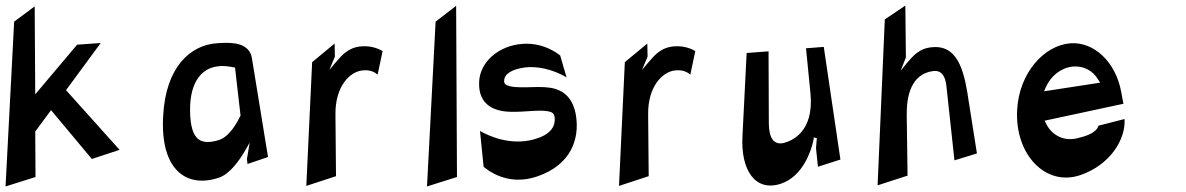

<svg xmlns="http://www.w3.org/2000/svg" viewBox="-50 -713 4276 692"><path d="M-30 -41 78 -75 77 -239 134 -316 281 -140 381 -173 188 -388 313 -558 228 -552 77 -373 75 -690 1 -635Z M538 -294C527 -95 627 -34 740 -73C780 -87 815 -138 835 -173L850 -199L840 -140L842 -122L916 -147L858 -503C849 -560 785 -560 746 -558L730 -557C638 -550 547 -474 538 -294ZM635 -315C634 -427 685 -469 736 -474C757 -477 780 -473 793 -470H797L817 -296L815 -293C806 -274 777 -218 735 -207C679 -192 636 -199 635 -315Z M1054 -43 1161 -78 1159 -301C1158 -402 1211 -454 1255 -459C1284 -463 1302 -452 1311 -444L1329 -529C1320 -534 1293 -549 1253 -546C1205 -542 1184 -516 1158 -486L1137 -461L1157 -509L1156 -556L1075 -489Z M1489 -41 1597 -75 1594 -692 1520 -635Z M1677 -420C1672 -331 1736 -310 1796 -310C1840 -309 1892 -318 1925 -312C1940 -309 1947 -305 1949 -290C1953 -252 1928 -225 1872 -210C1788 -188 1711 -223 1680 -241L1693 -112C1705 -102 1778 -40 1886 -77C2009 -119 2039 -213 2026 -296C2016 -358 1984 -383 1950 -393C1902 -407 1834 -392 1789 -402C1773 -406 1767 -410 1767 -421C1767 -447 1796 -464 1843 -470C1910 -477 1969 -448 1992 -434L1969 -513C1960 -520 1910 -560 1834 -555C1748 -549 1681 -491 1677 -420Z M2181 -43 2288 -78 2286 -301C2285 -402 2338 -454 2382 -459C2411 -463 2429 -452 2438 -444L2456 -529C2447 -534 2420 -549 2380 -546C2332 -542 2311 -516 2285 -486L2264 -461L2284 -509L2283 -556L2202 -489Z M2626 -223C2619 -100 2672 -20 2765 -51C2844 -78 2873 -169 2881 -204C2883 -213 2883 -218 2883 -218L2894 -215L2891 -179L2898 -112L2979 -138L2919 -544L2855 -539L2871 -377C2885 -235 2801 -205 2776 -198C2740 -189 2722 -214 2721 -266L2720 -528L2641 -522Z M3113 -45 3221 -80 3218 -298C3217 -367 3234 -447 3314 -457C3342 -460 3357 -441 3361 -403L3390 -135L3471 -160L3442 -344C3428 -438 3410 -551 3312 -543C3264 -540 3242 -513 3217 -484L3196 -458L3215 -506L3213 -693L3139 -643Z M3616 -317C3607 -157 3718 -39 3844 -82C3952 -119 4008 -212 4003 -284L3909 -260C3902 -233 3859 -221 3834 -215C3787 -203 3743 -223 3721 -266L3715 -278L3999 -339L3991 -382C3971 -490 3893 -563 3808 -557C3714 -550 3623 -451 3616 -317ZM3713 -384 3719 -398C3737 -439 3773 -468 3815 -473C3854 -477 3889 -459 3908 -426L3915 -415Z"/></svg>

Font: Charger Slice
Style: Regular
Weight: 400
Designer: Jasper
Foundry: Cannot Into Space Fonts
Version: Version 1.1